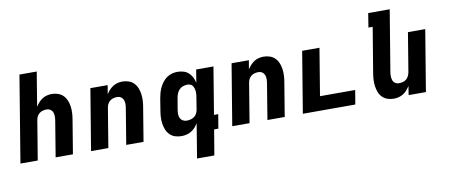

<svg xmlns="http://www.w3.org/2000/svg" viewBox="-78 -1064 3757 1607"><g transform="rotate(-10 1800.0 -260.0)"><path d="M21 0 142 -735H289L241 -444Q252 -462 267 -478.5Q282 -495 300 -506.5Q318 -518 338.5 -523Q359 -528 379 -528Q408 -528 433.5 -519Q459 -510 477 -491.5Q495 -473 505 -448Q515 -423 518.5 -396Q522 -369 520.5 -341Q519 -313 514 -285L467 0H320L370 -304Q373 -322 373 -340Q373 -358 367 -373.5Q361 -389 347 -398.5Q333 -408 315 -408Q299 -408 283 -404Q267 -400 253.5 -389.5Q240 -379 232.5 -363.5Q225 -348 223 -333L168 0Z M621 0 707 -520H854L841 -444Q852 -462 867 -478.5Q882 -495 900 -506.5Q918 -518 938.5 -523Q959 -528 979 -528Q1008 -528 1033.5 -519Q1059 -510 1077 -491.5Q1095 -473 1105 -448Q1115 -423 1118.5 -396Q1122 -369 1120.5 -341Q1119 -313 1114 -285L1067 0H920L970 -304Q973 -322 973 -340Q973 -358 967 -373.5Q961 -389 947 -398.5Q933 -408 915 -408Q899 -408 883 -404Q867 -400 853.5 -389.5Q840 -379 832.5 -363.5Q825 -348 823 -333L768 0Z M1454 -112Q1470 -112 1487 -116Q1504 -120 1518 -130Q1532 -140 1540 -155.5Q1548 -171 1551 -187L1567 -287Q1570 -301 1571 -314Q1572 -327 1571 -340Q1570 -353 1566 -365.5Q1562 -378 1555.5 -388Q1549 -398 1536.5 -403Q1524 -408 1511 -408Q1493 -408 1475 -402Q1457 -396 1443.5 -382.5Q1430 -369 1422.5 -351Q1415 -333 1412 -316L1395 -216Q1392 -197 1392 -179Q1392 -161 1399 -145.5Q1406 -130 1421 -121Q1436 -112 1454 -112ZM1484 215 1532 -77Q1521 -58 1506 -41.5Q1491 -25 1472 -13.5Q1453 -2 1431.5 3Q1410 8 1390 8Q1361 8 1335 -0.5Q1309 -9 1290.5 -27.5Q1272 -46 1262 -71Q1252 -96 1248 -123Q1244 -150 1245.5 -178.5Q1247 -207 1252 -235L1268 -335Q1272 -358 1278.5 -381Q1285 -404 1295.5 -425.5Q1306 -447 1321.5 -467Q1337 -487 1357 -501Q1377 -515 1400.5 -521.5Q1424 -528 1447 -528Q1474 -528 1499 -520.5Q1524 -513 1542 -496.5Q1560 -480 1571.5 -457.5Q1583 -435 1588 -410L1606 -520H1753L1687 -120H1723L1703 0H1667L1631 215Z M1821 0 1907 -520H2054L2041 -444Q2052 -462 2067 -478.5Q2082 -495 2100 -506.5Q2118 -518 2138.5 -523Q2159 -528 2179 -528Q2208 -528 2233.5 -519Q2259 -510 2277 -491.5Q2295 -473 2305 -448Q2315 -423 2318.5 -396Q2322 -369 2320.5 -341Q2319 -313 2314 -285L2267 0H2120L2170 -304Q2173 -322 2173 -340Q2173 -358 2167 -373.5Q2161 -389 2147 -398.5Q2133 -408 2115 -408Q2099 -408 2083 -404Q2067 -400 2053.5 -389.5Q2040 -379 2032.5 -363.5Q2025 -348 2023 -333L1968 0Z M2421 0 2507 -520H2654L2588 -120H2887L2867 0Z M3194 8Q3165 8 3139.5 -1Q3114 -10 3096 -28.5Q3078 -47 3068.5 -72Q3059 -97 3055.5 -124Q3052 -151 3053.5 -179Q3055 -207 3060 -235L3123 -615H3087L3106 -735H3289L3203 -216Q3200 -198 3200.5 -180Q3201 -162 3206.5 -146.5Q3212 -131 3226 -121.5Q3240 -112 3258 -112Q3274 -112 3290.5 -116Q3307 -120 3320 -130.5Q3333 -141 3340.5 -156.5Q3348 -172 3351 -187L3406 -520H3553L3467 0H3320L3332 -76Q3321 -58 3306.5 -41.5Q3292 -25 3273.5 -13.5Q3255 -2 3234.5 3Q3214 8 3194 8Z"/></g></svg>

Font: Iosevka Heavy Extended Oblique
Style: Regular
Weight: 900
Width: 7
Italic angle: -9°
Monospace: yes
Designer: Belleve Invis
Foundry: Belleve Invis
Version: Version 32.5.0; ttfautohint (v1.8.4)